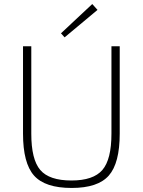

<svg xmlns="http://www.w3.org/2000/svg" viewBox="-20 -919 707 951"><path d="M463 -870 300 -734 282 -754 437 -899ZM573 -690V-257Q573 -111 519 -49.5Q465 12 335 12Q203 12 148.5 -49.5Q94 -111 94 -257V-690H135V-257Q135 -129 179.5 -77Q224 -25 334 -25Q442 -25 487 -77Q532 -129 532 -257V-690Z"/></svg>

Font: Exo 2.0 Extra Light
Style: Regular
Weight: 250
Designer: Natanael Gama
Version: Version 1.001;PS 001.001;hotconv 1.0.70;makeotf.lib2.5.58329